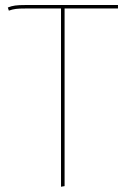

<svg xmlns="http://www.w3.org/2000/svg" viewBox="-20 -538 501 753"><path d="M442.7 -518.3H78.6C46.6 -518.3 29.6 -516.3 10.7 -508.6L14.7 -496.3C34 -503.1 47.4 -504.7 80.3 -504.7H219.3V194.4L233.3 191.9V-504.7H442.7Z"/></svg>

Font: Fira Sans Hair
Style: Regular
Weight: 100
Designer: bBox Type GmbH & Carrois Corporate GbR & Edenspiekermann AG
Foundry: bBox Type GmbH & Carrois Corporate GbR & Edenspiekermann AG
Version: Version 4.300;PS 004.300;hotconv 1.0.88;makeotf.lib2.5.64775